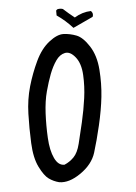

<svg xmlns="http://www.w3.org/2000/svg" viewBox="-54 -821 609 859"><g transform="rotate(5 250.0 -391.5)"><path d="M244.1 -3.9Q218.8 -5.9 196.3 -16.6Q173.8 -27.3 146.5 -64.5Q119.1 -101.6 104.5 -167.5Q89.8 -233.4 80.6 -296.9Q71.3 -360.4 77.6 -419.9Q84 -479.5 99.6 -536.1Q115.2 -592.8 146.5 -627.4Q177.7 -662.1 206.1 -666Q234.4 -669.9 264.6 -664.1Q294.9 -658.2 329.6 -620.6Q364.3 -583 379.9 -521.5Q395.5 -460 399.4 -400.9Q403.3 -341.8 399.4 -272Q395.5 -202.1 388.7 -148.9Q381.8 -95.7 335.4 -49.8Q289.1 -3.9 244.1 -3.9ZM261.7 -84Q283.2 -97.7 298.3 -119.6Q313.5 -141.6 316.4 -182.6Q319.3 -223.6 322.3 -279.8Q325.2 -335.9 323.2 -388.2Q321.3 -440.4 309.6 -491.2Q297.9 -542 270 -566.4Q242.2 -590.8 219.7 -582Q197.3 -573.2 184.6 -545.9Q171.9 -518.6 165 -483.4Q158.2 -448.2 154.3 -404.3Q150.4 -360.4 157.2 -305.7Q164.1 -251 176.8 -196.3Q189.5 -141.6 211.9 -109.9Q234.4 -78.1 261.7 -84ZM248 -697.3Q210.9 -726.6 168 -746.1L164.1 -767.6L168 -773.4Q179.7 -779.3 193.4 -777.3Q220.7 -759.8 250 -744.1Q281.2 -771.5 319.3 -779.3Q333 -769.5 329.1 -753.9Q309.6 -740.2 288.6 -725.6Q267.6 -710.9 248 -697.3Z"/></g></svg>

Font: JasonHandwriting2
Style: Regular
Weight: 400
Version: Version 1.05.10